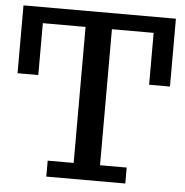

<svg xmlns="http://www.w3.org/2000/svg" viewBox="-52 -786 806 837"><g transform="rotate(5 350.5 -367.5)"><path d="M181.2 0V-69.8H294.9V-665H107.9V-438H17.1V-734.9H684.1V-438H592.8V-665H410.2V-69.8H526.9V0Z"/></g></svg>

Font: Trocchi
Style: Regular
Weight: 400
Designer: Vernon Adams
Foundry: Vernon Adams
Version: Version 1.101; ttfautohint (v1.8.4.7-5d5b);gftools[0.9.27]